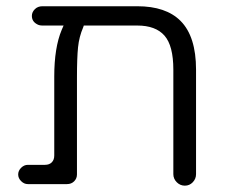

<svg xmlns="http://www.w3.org/2000/svg" viewBox="-20 -587 722 603"><path d="M411.1 -567.4H113.3Q98.6 -567.4 89.4 -558.1Q80.1 -548.8 80.1 -537.1Q80.1 -519.5 96.7 -510.7Q103.5 -506.8 113.3 -506.8H179.7L173.8 -493.2Q150.4 -437.5 150.4 -346.7V-98.6Q150.4 -85 142.6 -77.1Q134.8 -69.3 121.1 -69.3H67.4Q55.7 -69.3 46.4 -60.1Q37.1 -50.8 37.1 -39.1Q37.1 -27.3 46.4 -18.1Q55.7 -8.8 67.4 -8.8H190.4Q204.1 -8.8 212.9 -17.6Q221.7 -26.4 221.7 -39.1V-342.8Q221.7 -405.3 225.1 -438.5Q228.5 -471.7 241.2 -501L243.2 -506.8H411.1Q468.8 -506.8 496.6 -475.1Q524.4 -443.4 524.4 -368.2V-40Q524.4 -25.4 535.2 -14.6Q545.9 -3.9 560.5 -3.9Q575.2 -3.9 585.4 -14.6Q595.7 -25.4 595.7 -40V-368.2Q595.7 -472.7 546.9 -521.5Q501 -567.4 411.1 -567.4Z"/></svg>

Font: FakePearl
Style: ExtraLight
Weight: 300
Version: Version 1.2